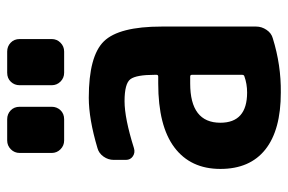

<svg xmlns="http://www.w3.org/2000/svg" viewBox="-155 -645 810 540"><g transform="rotate(-90 250.0 -375.0)"><path d="M309.6 -99.6V-240.2Q309.6 -245.1 304.7 -245.1H285.2Q174.8 -245.1 174.8 -160.2Q174.8 -85 259.8 -85Q284.2 -85 305.7 -92.8Q309.6 -93.8 309.6 -99.6ZM245.1 -530.3Q362.3 -530.3 403.8 -487.8Q445.3 -445.3 445.3 -325.2V-59.6Q445.3 -43.9 436 -30.3Q426.8 -16.6 412.1 -12.7Q336.9 10.7 259.8 9.8Q154.3 9.8 99.6 -33.7Q44.9 -77.1 44.9 -160.2Q44.9 -244.1 105.5 -289.6Q166 -335 285.2 -335H304.7Q309.6 -335 309.6 -339.8V-344.7Q309.6 -396.5 297.4 -413.1Q285.2 -429.7 235.4 -429.7Q187.5 -429.7 103.5 -403.3Q90.8 -399.4 80.6 -406.2Q70.3 -413.1 70.3 -425.8V-460Q70.3 -475.6 79.6 -488.8Q88.9 -502 103.5 -505.9Q185.5 -530.3 245.1 -530.3ZM375 -759.8Q389.6 -759.8 399.9 -750Q410.2 -740.2 410.2 -724.6V-634.8Q410.2 -620.1 399.9 -609.9Q389.6 -599.6 375 -599.6H315.4Q300.8 -599.6 290.5 -609.9Q280.3 -620.1 280.3 -634.8V-724.6Q280.3 -739.3 290 -749.5Q299.8 -759.8 315.4 -759.8ZM125 -759.8H184.6Q199.2 -759.8 209.5 -750Q219.7 -740.2 219.7 -724.6V-634.8Q219.7 -620.1 210 -609.9Q200.2 -599.6 184.6 -599.6H125Q110.4 -599.6 100.1 -609.9Q89.8 -620.1 89.8 -634.8V-724.6Q89.8 -739.3 100.1 -749.5Q110.4 -759.8 125 -759.8Z"/></g></svg>

Font: Rounded-L Mgen+ 1mn bold
Style: Bold
Weight: 700
Designer: [Source Han Sans]
Ryoko NISHIZUKA  (kana & ideographs); Paul D. Hunt (Latin, Greek & Cyrillic); Wenlong ZHANG  (bopomofo
Version: Version 1.059.20150602